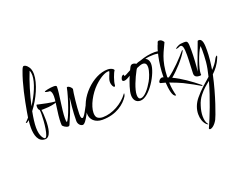

<svg xmlns="http://www.w3.org/2000/svg" viewBox="-171 -1080 2381 1886"><g transform="rotate(-20 1019.5 -137.0)"><path d="M173 7C232 7 244 -87 244 -167C244 -215 241 -252 237 -277C241 -277 244 -276 248 -276C252 -276 260 -277 273 -277C322 -277 382 -288 396 -298C401 -301 404 -305 404 -308C404 -309 403 -310 401 -310C400 -310 397 -308 392 -308C363 -308 257 -329 219 -339C218 -339 218 -339 218 -340C217 -340 217 -340 217 -340C217 -340 217 -340 217 -340C217 -340 217 -340 217 -340C217 -340 217 -340 217 -340C217 -340 217 -340 217 -340H216C215 -340 214 -340 213 -341H211C207 -341 205 -335 205 -322C205 -301 210 -288 220 -282C222 -272 223 -257 223 -238C223 -156 207 -3 176 -3C166 -3 127 -35 127 -130C127 -173 134 -228 147 -296C224 -395 288 -536 288 -633C288 -667 280 -694 264 -714H263C255 -727 237 -742 222 -742C209 -742 203 -726 194 -703C148 -582 117 -425 97 -312L87 -251C75 -236 63 -224 51 -213C50 -212 49 -211 49 -210C49 -208 51 -207 56 -207C61 -207 64 -208 67 -211C74 -216 79 -221 84 -226C81 -201 79 -173 79 -148C79 -70 101 7 173 7ZM157 -344C182 -456 219 -581 259 -678C266 -665 269 -647 269 -628C269 -551 218 -436 157 -344Z M569 1C606 1 671 -152 685 -187C687 -192 688 -196 688 -198C688 -201 687 -203 684 -203C668 -203 615 -64 589 -64C580 -64 572 -70 572 -111C572 -178 590 -334 598 -365C590 -384 569 -402 554 -402C549 -402 547 -400 546 -397C530 -309 454 -85 429 -79C426 -90 425 -104 425 -120C425 -209 458 -365 458 -439C458 -450 446 -453 427 -453C389 -453 329 -440 329 -433C329 -426 358 -421 379 -421C390 -412 398 -395 398 -360C398 -343 396 -321 392 -294C377 -194 371 -132 371 -93C371 -84 371 -75 372 -68C374 -56 407 -33 428 -33C437 -33 442 -37 445 -44C450 -61 513 -189 539 -299C535 -264 521 -154 521 -58C521 -23 546 1 569 1Z M768 20C918 20 1007 -58 1047 -120C1052 -127 1056 -141 1056 -148C1056 -151 1055 -152 1054 -152C1054 -152 1052 -152 1051 -149C991 -65 880 -3 781 -3C762 -3 745 -7 730 -16C715 -25 707 -44 707 -73C707 -148 766 -256 834 -322C902 -387 954 -408 982 -408C986 -408 992 -409 992 -404C992 -391 962 -341 962 -306C962 -269 979 -245 988 -245C993 -245 997 -249 998 -256C998 -295 1032 -382 1043 -393C1044 -394 1045 -396 1045 -398C1045 -411 1018 -428 981 -428C827 -428 645 -246 645 -87C645 -27 691 20 768 20Z M1183 -29C1280 -29 1404 -239 1404 -332C1404 -367 1388 -390 1367 -399C1394 -406 1425 -409 1458 -409C1485 -409 1514 -401 1535 -401C1540 -401 1543 -402 1543 -405C1543 -414 1535 -420 1520 -424C1505 -428 1490 -430 1475 -430C1422 -430 1366 -418 1315 -399C1299 -396 1282 -390 1267 -383C1258 -390 1247 -395 1232 -395C1223 -395 1211 -390 1203 -375L1188 -345C1167 -334 1149 -324 1136 -317C1129 -313 1123 -312 1119 -312C1116 -312 1114 -313 1114 -316C1114 -317 1114 -319 1115 -320C1115 -321 1116 -322 1116 -323C1116 -325 1115 -326 1112 -326C1089 -326 1080 -292 1080 -283C1080 -275 1086 -267 1099 -267C1118 -267 1143 -281 1166 -296C1153 -265 1141 -233 1130 -198C1119 -163 1113 -134 1113 -110C1113 -65 1135 -29 1183 -29ZM1194 -50C1175 -50 1166 -65 1166 -94C1166 -152 1210 -254 1248 -324C1251 -331 1256 -337 1261 -342C1286 -353 1310 -362 1325 -362C1356 -362 1365 -342 1365 -315C1365 -271 1337 -204 1321 -177C1287 -116 1234 -50 1194 -50Z M1527 42C1528 42 1529 41 1529 40C1520 4 1509 -43 1508 -100C1560 -81 1612 -59 1635 -48C1702 -15 1765 21 1796 40C1797 41 1799 42 1801 42C1804 42 1805 41 1805 38C1805 36 1803 33 1798 29C1723 -32 1639 -93 1552 -134C1618 -188 1704 -282 1739 -347C1740 -348 1740 -350 1740 -351C1740 -354 1739 -355 1737 -355C1736 -355 1734 -354 1733 -353C1682 -292 1594 -199 1521 -148L1508 -154C1513 -342 1568 -413 1600 -489C1600 -492 1595 -499 1586 -508C1577 -517 1565 -522 1552 -522C1543 -522 1538 -517 1535 -506C1532 -495 1528 -486 1525 -481C1516 -464 1473 -324 1473 -168V-167L1465 -170L1458 -171C1438 -171 1418 -149 1418 -134C1418 -128 1421 -125 1426 -124C1441 -121 1458 -116 1475 -111C1479 -43 1491 42 1527 42Z M1731 468C1748 468 1780 448 1807 399C1820 376 1895 176 1938 -29C1973 -62 2007 -102 2032 -163C2037 -173 2039 -180 2039 -185C2039 -188 2038 -189 2037 -189C2032 -189 2019 -177 2012 -161C1996 -128 1973 -99 1946 -72C1957 -141 1965 -210 1965 -271C1965 -325 1965 -392 1923 -392C1917 -392 1913 -391 1911 -389V-390C1911 -389 1910 -389 1910 -388V-387C1901 -359 1826 -166 1807 -105C1815 -152 1821 -257 1821 -326C1821 -420 1815 -422 1778 -422C1754 -422 1735 -419 1722 -413C1694 -401 1686 -390 1684 -390C1683 -390 1683 -390 1683 -390C1683 -390 1683 -390 1683 -390C1684 -388 1687 -387 1690 -387C1709 -387 1723 -400 1734 -400C1757 -400 1765 -371 1765 -295C1765 -230 1758 -144 1758 -103C1758 -74 1774 -59 1815 -59C1824 -59 1829 -61 1829 -65C1829 -69 1828 -73 1828 -78C1828 -128 1877 -274 1919 -332C1921 -319 1922 -304 1922 -286C1922 -254 1921 -215 1917 -167C1913 -123 1903 -73 1890 -21C1841 23 1783 69 1728 136C1689 183 1669 238 1669 290C1669 335 1681 376 1708 404C1715 412 1723 416 1728 416C1729 416 1729 416 1730 416C1730 415 1730 415 1730 415C1730 415 1730 415 1730 415C1730 415 1730 415 1730 415C1730 415 1730 415 1730 415C1730 415 1730 415 1730 415C1730 414 1729 413 1727 411C1711 392 1703 363 1703 324C1703 292 1709 257 1721 220C1732 182 1749 149 1771 122C1806 77 1844 47 1880 18C1835 182 1761 367 1724 448C1721 451 1720 455 1720 459C1720 465 1724 468 1731 468Z"/></g></svg>

Font: Comforter
Style: Regular
Weight: 400
Designer: Robert E. Leuschke
Foundry: Robert E. Leuschke
Version: Version 1.013; ttfautohint (v1.8.3)